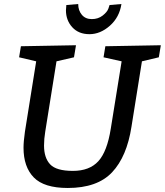

<svg xmlns="http://www.w3.org/2000/svg" viewBox="-20 -925 820 955"><path d="M686 -620 634 -295Q611 -146 537.5 -68Q464 10 317 10Q199 10 148 -42.5Q97 -95 97 -190Q97 -221 104 -270L160 -620L75 -640L84 -695L358 -700L348 -640L261 -620L205 -270Q199 -234 199 -201Q199 -140 229.5 -107.5Q260 -75 342.5 -75Q425 -75 469 -123Q513 -171 531 -285L585 -620L495 -640L504 -695L780 -700L770 -640ZM525 -900 584 -905Q574 -839 526.5 -797Q479 -755 425 -755Q371 -755 339.5 -789.5Q308 -824 308 -874L310 -900L369 -905Q369 -873 387 -851.5Q405 -830 436.5 -830Q468 -830 490.5 -847.5Q513 -865 519 -882Z"/></svg>

Font: Bitter
Style: Italic
Weight: 400
Italic angle: -9°
Designer: Sol Matas
Foundry: Sol Matas
Version: Version 1.001